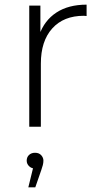

<svg xmlns="http://www.w3.org/2000/svg" viewBox="-20 -546 434 827"><path d="M106 0V-522H154V-379L149 -395Q171 -458 223 -492Q275 -526 353 -526V-477Q350 -477 347 -477.5Q344 -478 341 -478Q254 -478 205 -423.5Q156 -369 156 -272V0ZM102 261 127 159 131 180Q116 180 105.5 170Q95 160 95 146Q95 131 105 121.5Q115 112 131 112Q148 112 157.5 122.5Q167 133 167 146Q167 155 164.5 165Q162 175 158 186L132 261Z"/></svg>

Font: MOST Montserrat Light
Style: Regular
Weight: 300
Designer: Julieta Ulanovsky
Foundry: Julieta Ulanovsky
Version: Version 8.000;March 11, 2024;FontCreator 15.0.0.2926 64-bit